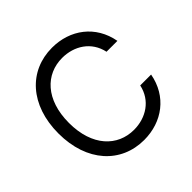

<svg xmlns="http://www.w3.org/2000/svg" viewBox="-186 -913 1099 1099"><g transform="rotate(-45 363.5 -363.5)"><path d="M585.2 -500H673.3C646.3 -649.1 527 -737.2 380.7 -737.2C194.6 -737.2 59.7 -593.8 59.7 -363.6C59.7 -133.5 194.6 9.9 380.7 9.9C527 9.9 646.3 -78.1 673.3 -227.3H585.2C563.9 -126.4 477.3 -72.4 380.7 -72.4C248.6 -72.4 144.9 -174.7 144.9 -363.6C144.9 -552.6 248.6 -654.8 380.7 -654.8C477.3 -654.8 563.9 -600.9 585.2 -500Z"/></g></svg>

Font: Margiela Sans
Style: Regular
Weight: 400
Designer: Stefan Endress, Andreas Faust
Version: Version 1.100;FEAKit 1.0